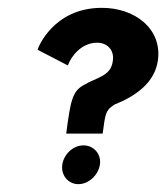

<svg xmlns="http://www.w3.org/2000/svg" viewBox="-20 -470 424 490"><path d="M272 -203C329 -226 375 -260 383 -316C394 -396 325 -450 240 -450C115 -450 76 -346 76 -343L153 -303C162 -327 188 -361 228 -361C254 -361 272 -342 268 -315C263 -275 229 -274 192 -252C165 -236 160 -214 149 -129H242C249 -181 249 -188 272 -203ZM139 -50C135 -23 154 0 180 0C206 0 231 -23 235 -50C239 -77 219 -99 193 -99C167 -99 143 -77 139 -50Z"/></svg>

Font: Hussar Tani
Style: Kurs
Weight: 700
Foundry: Cannot Into Space Fonts
Version: Version 0.92